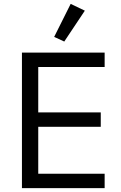

<svg xmlns="http://www.w3.org/2000/svg" viewBox="-20 -969 623 989"><path d="M93 0V-698H519V-624H177V-390H499V-316H177V-74H519V0ZM311 -755 259 -779 344 -949 417 -914Z"/></svg>

Font: IBM Plex Sans Hebrew
Style: Regular
Weight: 400
Designer: Mike Abbink, Paul van der Laan, Pieter van Rosmalen, Yanek Iontef
Foundry: Bold Monday
Version: Version 1.2